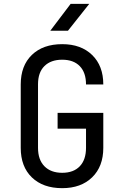

<svg xmlns="http://www.w3.org/2000/svg" viewBox="-20 -970 640 1000"><path d="M304 10Q204 10 146 -46Q88 -102 88 -200V-530Q88 -628 146 -684Q204 -740 304 -740Q402 -740 460 -683.5Q518 -627 518 -530H428Q428 -592 395.5 -625.5Q363 -659 304 -659Q245 -659 211.5 -626Q178 -593 178 -531V-200Q178 -138 211.5 -104Q245 -70 304 -70Q363 -70 395.5 -104Q428 -138 428 -200V-300H280V-382H518V-200Q518 -103 460 -46.5Q402 10 304 10ZM242 -810 348 -950H445L334 -810Z"/></svg>

Font: JetBrainsMonoNL NFM
Style: Regular
Weight: 400
Monospace: yes
Designer: Philipp Nurullin, Konstantin Bulenkov
Foundry: JetBrains
Version: Version 2.304; ttfautohint (v1.8.4.7-5d5b);Nerd Fonts 3.3.0